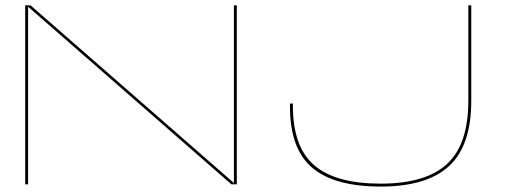

<svg xmlns="http://www.w3.org/2000/svg" viewBox="-20 -695 1958 724"><path d="M75 0V-675H95L862 -5V-675H873V0H852.5L86 -669.5V0ZM1415.5 8.5Q1240.5 8.5 1157 -62.8Q1073.5 -134 1073.5 -291.5V-304.5H1084.5V-295Q1084.5 -141 1165 -71.8Q1245.5 -2.5 1415.5 -2.5Q1585 -2.5 1665.5 -76.5Q1746 -150.5 1746 -315.5V-675H1757V-314.5Q1757 -145.5 1673 -68.5Q1589 8.5 1415.5 8.5Z"/></svg>

Font: Anybody UltraExpanded Thin
Style: Regular
Weight: 100
Width: 9
Designer: Tyler Finck
Foundry: Etcetera Type Company
Version: Version 1.010; ttfautohint (v1.8.3) -l 8 -r 50 -G 200 -x 14 